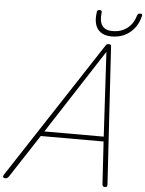

<svg xmlns="http://www.w3.org/2000/svg" viewBox="-118 -1312 1048 1385"><g transform="rotate(5 406.0 -620.0)"><path d="M-26 14Q-37 14 -41.5 8Q-46 2 -39 -10L611 -1003Q615 -1009 619.5 -1012Q624 -1015 633 -1015Q643 -1015 647 -1011.5Q651 -1008 651 -1000L712 -5Q713 6 709 10Q705 14 695 14Q685 14 681 10Q677 6 676 -4L657 -312H202L-1 -1Q-7 7 -12.5 10.5Q-18 14 -26 14ZM225 -347H655L621 -958ZM650 -1072Q580 -1072 547.5 -1114Q515 -1156 527 -1239Q528 -1247 532.5 -1250.5Q537 -1254 547 -1254Q556 -1254 559.5 -1250Q563 -1246 562 -1239Q554 -1174 576.5 -1142.5Q599 -1111 651 -1111Q712 -1111 756 -1143.5Q800 -1176 818 -1238Q821 -1246 825.5 -1250Q830 -1254 839 -1254Q849 -1254 852.5 -1250.5Q856 -1247 854 -1239Q841 -1184 811 -1147Q781 -1110 740 -1091Q699 -1072 650 -1072Z"/></g></svg>

Font: Playwrite RO Thin
Style: Regular
Weight: 250
Version: Version 1.002